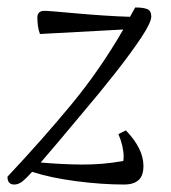

<svg xmlns="http://www.w3.org/2000/svg" viewBox="-31 -482 457 514"><path d="M7 12Q-11 12 -11 -9Q82 -108 159 -201Q236 -294 299 -403L76 -391Q72 -401 70.5 -413Q69 -425 69 -435Q69 -453 88 -453Q95 -453 118.5 -451Q142 -449 175.5 -446Q209 -443 246.5 -440.5Q284 -438 317 -437Q324 -449 331 -462Q353 -462 363.5 -457.5Q374 -453 374 -438Q374 -422 347.5 -382Q321 -342 279.5 -289Q238 -236 192 -182Q152 -134 124.5 -101.5Q97 -69 78 -47Q132 -42 187.5 -41.5Q243 -41 299 -51Q300 -56 300 -62Q300 -90 286 -123L306 -133Q353 -84 353 -38Q353 -11 339.5 0.5Q326 12 302 12Q241 12 172.5 3Q104 -6 55 -22Q34 1 25 6.5Q16 12 7 12Z"/></svg>

Font: Petrona Light
Style: Italic
Weight: 300
Italic angle: -9°
Designer: Ringo R. Seeber
Foundry: Ringo R. Seeber
Version: Version 2.001; ttfautohint (v1.8.3)